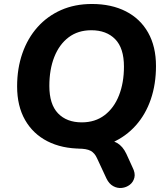

<svg xmlns="http://www.w3.org/2000/svg" viewBox="-20 -736 836 965"><path d="M646 105Q661 134 655.5 156.5Q650 179 632.5 192.5Q615 206 592.5 208.5Q570 211 549 199.5Q528 188 515 161L468 60Q456 33 435.5 22Q415 11 373 11L496 -34Q540 -34 568.5 -17.5Q597 -1 615 37ZM388 11Q291 11 218.5 -26Q146 -63 106 -133Q66 -203 66 -302Q66 -392 92.5 -468Q119 -544 168.5 -599.5Q218 -655 287 -685.5Q356 -716 442 -716Q540 -716 612.5 -679Q685 -642 724.5 -572Q764 -502 764 -404Q764 -313 738 -237Q712 -161 662.5 -105.5Q613 -50 544 -19.5Q475 11 388 11ZM391 -121Q458 -121 505.5 -157Q553 -193 578 -256.5Q603 -320 603 -401Q603 -494 559 -539Q515 -584 439 -584Q372 -584 325 -548.5Q278 -513 253 -450Q228 -387 228 -304Q228 -212 271.5 -166.5Q315 -121 391 -121Z"/></svg>

Font: Nunito ExtraLight ExtraBold
Style: Italic
Weight: 800
Italic angle: -9°
Version: Version 3.602